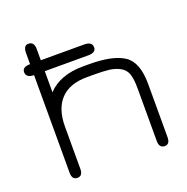

<svg xmlns="http://www.w3.org/2000/svg" viewBox="-116 -737 832 853"><g transform="rotate(-20 300.0 -310.5)"><path d="M83 -540V-592.8Q83 -627.9 106.4 -627.9Q133.8 -627.9 133.8 -592.8V-540H338.9Q376 -540 376 -512.7Q376 -488.3 338.9 -488.3H133.8V-388.7Q191.4 -450.2 300.8 -450.2H329.1Q441.4 -450.2 493.7 -415.5Q545.9 -380.9 545.9 -278.3V-26.4Q545.9 6.8 521.5 6.8Q495.1 6.8 495.1 -26.4V-277.3Q495.1 -319.3 486.8 -343.8Q478.5 -368.2 455.6 -380.4Q432.6 -392.6 405.8 -396Q378.9 -399.4 329.1 -399.4H300.8Q218.8 -399.4 176.3 -355Q133.8 -310.5 133.8 -225.6V-26.4Q133.8 6.8 108.4 6.8Q83 6.8 83 -26.4V-488.3Q45.9 -488.3 45.9 -515.6Q45.9 -540 83 -540Z"/></g></svg>

Font: Jura
Style: Book
Weight: 400
Version: Version 2.3